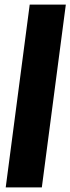

<svg xmlns="http://www.w3.org/2000/svg" viewBox="-20 -820 308 840"><path d="M163 0H5L110 -800H268Z"/></svg>

Font: Tanohe Sans
Style: Bold Italic
Weight: 700
Designer: Village Type and Design LLC & Cristiano Sobral
Foundry: Cooper Hewitt Smithsonian Design Museum
Version: Version 1.00;September 29, 2021;FontCreator 13.0.0.2655 64-b